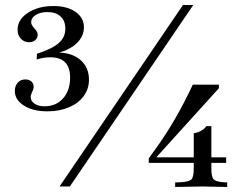

<svg xmlns="http://www.w3.org/2000/svg" viewBox="-20 -742 964 764"><path d="M168 -299Q111 -299 75 -322Q39 -345 39 -380Q39 -400 50.5 -413Q62 -426 81 -426Q95 -426 104.5 -418Q114 -410 114 -396Q114 -389 108 -376Q105 -369 103.5 -365Q102 -361 102 -356Q102 -340 117.5 -329.5Q133 -319 157 -319Q203 -319 231 -350.5Q259 -382 259 -433Q259 -514 180 -514Q167 -514 153.5 -512Q140 -510 126 -505L127 -528Q186 -547 213 -570Q240 -593 240 -628Q240 -659 221 -676.5Q202 -694 168 -694Q141 -694 122.5 -682.5Q104 -671 104 -654Q104 -649 106.5 -643.5Q109 -638 116 -630Q130 -616 130 -604Q130 -591 120.5 -582.5Q111 -574 96 -574Q76 -574 63 -588Q50 -602 50 -624Q50 -664 91 -691Q132 -718 192 -718Q248 -718 281 -694.5Q314 -671 314 -633Q314 -606 297 -583Q280 -560 247.5 -544.5Q215 -529 168 -524L164 -530Q169 -531 175 -531.5Q181 -532 186.5 -532.5Q192 -533 197.5 -533Q203 -533 207 -533Q266 -533 300 -503.5Q334 -474 334 -425Q334 -388 313 -359.5Q292 -331 254.5 -315Q217 -299 168 -299ZM217 0 708 -722H749L258 0ZM677 2V-16L701 -17Q733 -19 742 -28.5Q751 -38 751 -72V-94H572V-112L598 -148Q641 -207 679.5 -274.5Q718 -342 747 -405H851V-391L602 -116H751V-212Q763 -213 778 -220.5Q793 -228 801 -240H821V-116H880V-94H821V-72Q821 -37 830.5 -28Q840 -19 867 -17L884 -16V2L786 0Z"/></svg>

Font: Baskervville SC
Style: Regular
Weight: 400
Designer: Alexis Faudot, Rémi Forte, Morgane Pierson, Rafael Ribas, Tanguy Vanlaeys, Rosalie Wagner, Thomas Huot-Marchand
Foundry: ANRT
Version: Version 1.100